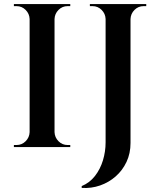

<svg xmlns="http://www.w3.org/2000/svg" viewBox="-20 -720 775 940"><path d="M247 -700V0H125V-700ZM128 -73V0H48V-10Q48 -10 54.5 -10Q61 -10 61 -10Q87 -10 105.5 -28.5Q124 -47 125 -73ZM128 -627H125Q124 -653 105.5 -671.5Q87 -690 61 -690Q61 -690 54.5 -690Q48 -690 48 -690V-700H128ZM244 -73H247Q248 -47 266.5 -28.5Q285 -10 311 -10Q311 -10 317 -10Q323 -10 324 -10V0H244ZM244 -627V-700H324V-690Q323 -690 317 -690Q311 -690 311 -690Q285 -690 266.5 -671.5Q248 -653 247 -627ZM619 -700V-20Q619 31 599.5 72.5Q580 114 546.5 143.5Q513 173 470 188Q427 203 380 200V191Q419 175 445 141.5Q471 108 484 65Q497 22 497 -23V-700ZM500 -627H497Q496 -653 477.5 -671.5Q459 -690 433 -690Q433 -690 426.5 -690Q420 -690 420 -690V-700H500ZM616 -627V-700H696V-690Q696 -690 689.5 -690Q683 -690 683 -690Q657 -690 638.5 -671.5Q620 -653 619 -627Z"/></svg>

Font: Cinzel SemiBold
Style: Regular
Weight: 600
Designer: Natanael Gama
Version: Version 2.000